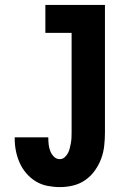

<svg xmlns="http://www.w3.org/2000/svg" viewBox="-20 -755 540 783"><path d="M224 8Q199 8 173.5 3Q148 -2 126.5 -15Q105 -28 88 -47.5Q71 -67 60.5 -90.5Q50 -114 45 -139Q40 -164 40 -189V-195H177V-193Q177 -179 178.5 -165.5Q180 -152 185 -139Q190 -126 200 -116Q210 -106 224 -106Q235 -106 243.5 -113.5Q252 -121 257 -130.5Q262 -140 264.5 -150.5Q267 -161 269 -171.5Q271 -182 271.5 -193Q272 -204 272 -215V-621H165V-735H408V-215Q408 -188 405 -160.5Q402 -133 392.5 -107.5Q383 -82 366.5 -59Q350 -36 327.5 -20.5Q305 -5 278.5 1.5Q252 8 224 8Z"/></svg>

Font: Iosevka Term Curly Heavy
Style: Regular
Weight: 900
Designer: Belleve Invis
Foundry: Belleve Invis
Version: Version 32.3.0